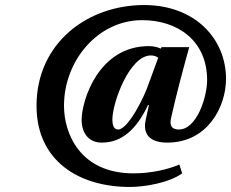

<svg xmlns="http://www.w3.org/2000/svg" viewBox="-20 -727 917 762"><path d="M125 -307C125 -87 295 15 495 15C554 15 650 -1 703 -39L692 -74C645 -54 579 -39 510 -39C297 -39 234 -198 234 -307C234 -487 369 -647 544 -647C685 -647 802 -566 802 -409C802 -342 761 -213 690 -213C655 -213 654 -237 659 -259C680 -353 705 -446 731 -540H621L618 -534C606 -540 589 -544 571 -544C370 -544 304 -327 304 -251C304 -199 332 -161 384 -161C464 -161 522 -214 568 -311L571 -309L559 -255C548 -211 558 -161 644 -161C803 -161 877 -302 877 -414C877 -574 753 -707 552 -707C328 -707 125 -557 125 -307ZM426 -253C426 -318 493 -507 579 -507C589 -507 600 -504 608 -498L572 -400C551 -336 487 -213 449 -213C435 -213 426 -224 426 -253Z"/></svg>

Font: Heuristica
Style: Bold Italic
Weight: 700
Italic angle: -13°
Version: Version 1.0.1